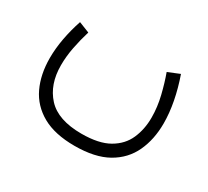

<svg xmlns="http://www.w3.org/2000/svg" viewBox="-104 -429 870 805"><g transform="rotate(30 331.0 -27.0)"><path d="M329.1 157.2Q412.6 157.2 460.9 129.4Q509.3 101.6 529.8 54.9Q550.3 8.3 550.3 -47.9Q550.3 -98.6 537.6 -150.9Q524.9 -203.1 509.3 -245.6L565.4 -268.6Q585.4 -211.4 595.9 -156.7Q606.4 -102.1 606.4 -52.2Q606.4 24.9 578.1 85.7Q549.8 146.5 488.8 181.2Q427.7 215.8 329.1 215.8Q233.9 215.8 173.3 181.9Q112.8 147.9 84.2 87.6Q55.7 27.3 55.7 -51.8Q55.7 -98.1 64.9 -147.7Q74.2 -197.3 90.3 -245.1L142.1 -224.6Q128.9 -181.6 120.1 -136.7Q111.3 -91.8 111.3 -48.8Q111.3 43.9 163.3 100.6Q215.3 157.2 329.1 157.2Z"/></g></svg>

Font: Vazirmatn UI FD ExtraLight
Style: Regular
Weight: 200
Designer: Saber Rastikerdar
Foundry: Saber Rastikerdar
Version: Version 33.003